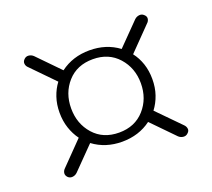

<svg xmlns="http://www.w3.org/2000/svg" viewBox="-85 -675 738 668"><g transform="rotate(-20 283.5 -341.0)"><path d="M64 -154 145 -237Q129.5 -258 120.8 -284.2Q112 -310.5 112 -341.5Q112 -372 120.8 -398Q129.5 -424 145 -444.5L64 -527.5Q56.5 -534 55.5 -543Q54.5 -552 62 -559Q69 -566 78.8 -565Q88.5 -564 96 -557L175.5 -475.5Q221.5 -510 283.5 -510Q345.5 -510 391 -476L471 -557.5Q478.5 -564.5 488.5 -565.5Q498.5 -566.5 505.5 -559.5Q513.5 -552.5 512.2 -543.8Q511 -535 503.5 -528.5L422 -445Q438 -424.5 446.8 -398.2Q455.5 -372 455.5 -341.5Q455.5 -310 446.5 -283.8Q437.5 -257.5 421.5 -236.5L503.5 -153Q511 -146 512.2 -137.2Q513.5 -128.5 505.5 -121.5Q498.5 -114.5 488.5 -115.5Q478.5 -116.5 471 -123.5L390.5 -206Q345 -172 283 -172Q221.5 -172 176 -206L96 -124.5Q88.5 -117.5 78.8 -116.5Q69 -115.5 62 -122Q54.5 -129.5 55.5 -138.2Q56.5 -147 64 -154ZM284 -205.5Q342.5 -205.5 377.8 -245Q413 -284.5 413 -341.5Q413 -398 377.8 -437.5Q342.5 -477 284 -477Q225 -477 190 -437.8Q155 -398.5 155 -341.5Q155 -284.5 190 -245Q225 -205.5 284 -205.5Z"/></g></svg>

Font: Fraunces 72pt
Style: Bold
Weight: 700
Version: Version 1.000;[b76b70a41]